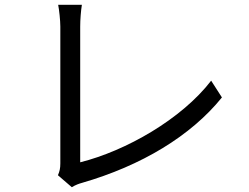

<svg xmlns="http://www.w3.org/2000/svg" viewBox="-20 -764 1040 802"><path d="M222 -32 280 18C296 8 311 3 322 0C571 -72 777 -196 907 -357L862 -427C738 -266 506 -134 315 -86V-653C315 -682 318 -719 322 -744H223C227 -724 232 -679 232 -653V-81C232 -61 229 -48 222 -32Z"/></svg>

Font: DAIFUKU Sans JP
Style: Regular
Weight: 400
Designer: Original font ‘Source Han Sans JP’ : Ryoko NISHIZUKA  (kana, bopomofo & ideographs); Paul D. Hunt (Latin, Greek & Cyrill
Foundry: Daifuku
Version: Version 1.001